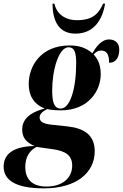

<svg xmlns="http://www.w3.org/2000/svg" viewBox="-96 -796 676 1056"><path d="M319 -611C418 -611 467 -684 482 -776H471C449 -727 420 -685 328 -685C252 -685 213 -729 203 -776H193C193 -676 231 -611 319 -611ZM145 240C327 240 425 152 425 36C425 -55 365 -91 274 -101L189 -110C142 -115 122 -126 122 -150C122 -167 133 -180 163 -196C175 -193 205 -189 238 -189C391 -189 458 -297 458 -388C458 -452 433 -480 419 -497C433 -512 445 -518 460 -518C488 -518 504 -501 504 -451C548 -451 560 -490 560 -524C560 -554 542 -579 504 -579C460 -579 431 -535 412 -503C377 -534 337 -546 287 -546C128 -546 62 -432 62 -334C62 -274 86 -225 150 -199C57 -175 26 -132 26 -83C26 -42 46 -13 94 7C-23 9 -76 52 -76 120C-76 193 -13 240 145 240ZM238 -199C200 -199 191 -238 191 -300C191 -411 227 -536 281 -536C313 -536 323 -508 323 -450C323 -306 289 -199 238 -199ZM159 230C74 230 43 182 43 123C43 66 68 31 105 12L197 25C263 35 301 57 301 115C301 181 250 230 159 230Z"/></svg>

Font: Noto Serif Display Condensed ExtraBold
Style: Italic
Weight: 800
Width: 3
Italic angle: -12°
Designer: Monotype Design Team
Foundry: Monotype Imaging Inc.
Version: Version 2.009